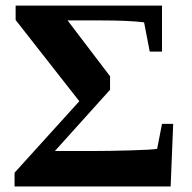

<svg xmlns="http://www.w3.org/2000/svg" viewBox="-20 -675 694 695"><path d="M378.4 -398.9V-350.1L178.7 -128.4H317.9Q372.6 -128.4 451.2 -130.6Q529.8 -132.8 548.8 -136.2L566.4 -226.6H606.9L597.7 0H32.7V-49.8L267.1 -308.6L36.6 -602.5V-654.8H566.4V-488.3H522L501.5 -594.2Q445.3 -601.1 341.3 -601.1H224.6Z"/></svg>

Font: Tinos
Style: Bold
Weight: 700
Designer: Steve Matteson
Foundry: Monotype Imaging Inc.
Version: Version 1.23